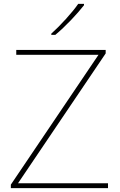

<svg xmlns="http://www.w3.org/2000/svg" viewBox="-20 -972 618 992"><path d="M414 -945V-952H384C355 -909 290 -838 245 -798V-792H266C319 -836 379 -900 414 -945ZM538 0V-25H73L526 -696V-714H64V-689H489L36 -18V0Z"/></svg>

Font: Noto Sans Canadian Aboriginal Thin
Style: Regular
Weight: 100
Designer: Monotype Design Team, Typotheque's Kevin King
Foundry: Monotype Imaging Inc.
Version: Version 2.004